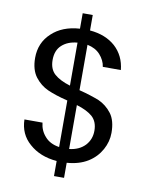

<svg xmlns="http://www.w3.org/2000/svg" viewBox="-94 -859 811 1016"><g transform="rotate(10 311.0 -350.5)"><path d="M527 -191C527 -191 527 -191 527 -191C527 -234 518 -269 499 -294C480 -319 456 -338 429 -350C401 -361 365 -373 321 -384C321 -384 321 -628 321 -628C321 -628 321 -628 321 -628C350 -622 373 -610 390 -591C407 -572 418 -550 421 -527C421 -527 518 -527 518 -527C518 -527 518 -527 518 -527C513 -578 493 -619 458 -651C423 -682 378 -700 321 -705C321 -705 321 -788 321 -788C321 -788 267 -788 267 -788C267 -788 267 -705 267 -705C267 -705 267 -705 267 -705C204 -701 154 -681 117 -646C79 -611 60 -566 60 -512C60 -512 60 -512 60 -512C60 -469 70 -435 89 -410C108 -385 132 -366 159 -354C186 -342 222 -330 267 -319C267 -319 267 -69 267 -69C267 -69 267 -69 267 -69C234 -74 208 -87 190 -108C171 -129 161 -153 158 -181C158 -181 61 -181 61 -181C61 -181 61 -181 61 -181C62 -129 81 -86 119 -53C157 -19 206 1 267 6C267 6 267 87 267 87C267 87 321 87 321 87C321 87 321 6 321 6C321 6 321 6 321 6C364 3 402 -8 433 -27C464 -46 487 -71 503 -100C519 -129 527 -159 527 -191ZM153 -517C153 -517 153 -517 153 -517C153 -551 163 -578 184 -597C205 -616 232 -627 267 -630C267 -630 267 -399 267 -399C267 -399 267 -399 267 -399C230 -410 201 -425 182 -442C163 -459 153 -484 153 -517ZM321 -68C321 -68 321 -304 321 -304C321 -304 321 -304 321 -304C358 -293 386 -279 406 -262C426 -244 436 -219 436 -186C436 -186 436 -186 436 -186C436 -155 426 -129 406 -107C385 -85 357 -72 321 -68Z"/></g></svg>

Font: Girnar Poppins
Style: Regular
Weight: 500
Designer: Ninad Kale (Devanagari), Jonny Pinhorn (Latin)
Foundry: Indian Type Foundry
Version: ""